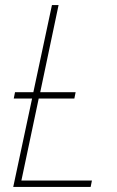

<svg xmlns="http://www.w3.org/2000/svg" viewBox="-20 -734 460 754"><path d="M32 0 106 -347H34L39 -372H111L184 -714H210L138 -372H277L272 -347H132L64 -25H341L336 0Z"/></svg>

Font: Noto Sans SemiCondensed Thin
Style: Italic
Weight: 100
Width: 4
Italic angle: -12°
Designer: Monotype Design Team
Foundry: Monotype Imaging Inc.
Version: Version 2.013; ttfautohint (v1.8.4.7-5d5b)